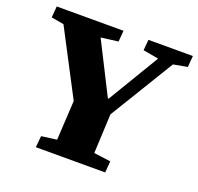

<svg xmlns="http://www.w3.org/2000/svg" viewBox="-124 -844 1008 978"><g transform="rotate(20 380.0 -355.0)"><path d="M427 -359H431L598 -637L514 -652L519 -710H760L755 -649L679 -635L467 -287L457 -74L548 -62L543 0H167L173 -62L256 -73L268 -287L85 -637L17 -649L22 -710H384L379 -650L286 -638Z"/></g></svg>

Font: Literata 36pt ExtraBold
Style: Italic
Weight: 800
Italic angle: -2°
Designer: Latin by Veronika Burian and Jose Scaglione. Greek by Irene Vlachou. Cyrillic by Vera Evstafieva
Foundry: TypeTogether
Version: Version 3.002